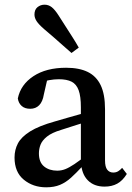

<svg xmlns="http://www.w3.org/2000/svg" viewBox="-20 -785 565 819"><path d="M177 14Q121 14 81.5 -18.5Q42 -51 42 -113Q42 -146 56.5 -173.5Q71 -201 108.5 -224.5Q146 -248 214 -267Q241 -275 267.5 -282.5Q294 -290 320.5 -297.5Q347 -305 374 -312V-273Q340 -263 306.5 -252Q273 -241 241 -231Q201 -219 180.5 -202.5Q160 -186 153 -168Q146 -150 146 -131Q146 -93 168 -75Q190 -57 224 -57Q242 -57 258.5 -63.5Q275 -70 297.5 -85Q320 -100 354 -127L365 -75H331Q305 -47 283 -27Q261 -7 236 3.5Q211 14 177 14ZM426 11Q381 11 354.5 -16Q328 -43 326 -91L325 -95V-327Q325 -374 315.5 -400Q306 -426 285.5 -436.5Q265 -447 231 -447Q211 -447 189 -443Q167 -439 139 -429L186 -465L167 -382Q162 -351 147 -336Q132 -321 109 -321Q86 -321 72.5 -333Q59 -345 56 -365Q68 -424 122.5 -460Q177 -496 262 -496Q318 -496 354.5 -478Q391 -460 409.5 -421.5Q428 -383 428 -319V-101Q428 -73 437.5 -61Q447 -49 463 -49Q475 -49 484 -54.5Q493 -60 501 -69L521 -43Q503 -14 480 -1.5Q457 11 426 11ZM316 -582 285 -559Q267 -575 248 -591.5Q229 -608 209.5 -625.5Q190 -643 168 -661Q145 -681 136 -695Q127 -709 127 -723Q127 -744 140 -754.5Q153 -765 170 -765Q187 -765 200.5 -754.5Q214 -744 230 -719Q246 -694 261 -670.5Q276 -647 289.5 -626Q303 -605 316 -582Z"/></svg>

Font: Source Serif 4 18pt Medium
Style: Regular
Weight: 500
Designer: Frank Grießhammer
Foundry: Adobe Systems Incorporated
Version: Version 4.004;hotconv 1.0.116;makeotfexe 2.5.65601